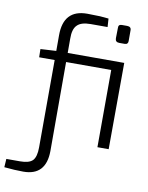

<svg xmlns="http://www.w3.org/2000/svg" viewBox="-138 -786 819 1060"><g transform="rotate(10 271.0 -256.0)"><path d="M510 0H447L448 -433H195V66Q194 204 67 204Q20 204 -40 198L-37 151H40Q90 151 110 131Q130 110 130 57L131 -433H44L43 -479L131 -484V-572Q131 -716 264 -716Q332 -716 384 -710L387 -663H292Q239 -663 217 -640Q194 -618 195 -563V-484H512ZM492 -688Q516 -688 515 -666V-607Q515 -588 496 -588H466Q443 -588 443 -610L444 -669Q443 -688 463 -688Z"/></g></svg>

Font: Taylor Sans Light
Style: Regular
Weight: 300
Italic angle: -8°
Designer: Natanael Gama
Version: Version 1.001 September 8, 2015